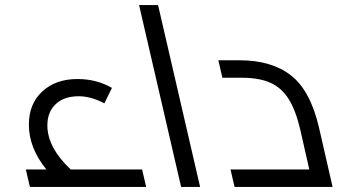

<svg xmlns="http://www.w3.org/2000/svg" viewBox="-20 -738 1333 758"><path d="M557 0H98L82 -69H163Q94 -154 94 -246Q94 -328 147 -377Q200 -426 286 -426Q361 -426 422 -391L392 -330Q339 -358 291 -358Q233 -358 200 -327Q167 -296 167 -243Q167 -156 259 -69H541Z M529 -718H604L770 0H695Z M1293 0H906L890 -69H1201L1165 -228Q1147 -304 1119 -348Q1091 -392 1047 -411.5Q1003 -431 936 -431H858L842 -500H926Q1052 -500 1128.5 -440.5Q1205 -381 1239 -236Z"/></svg>

Font: Cairo
Style: Italic
Weight: 400
Italic angle: -13°
Designer: Mohamed Gaber, Accademia di Belle Arti di Urbino and others
Foundry: Kief Type Foundry, Accademia di Belle Arti di Urbino and others
Version: Version 3.011